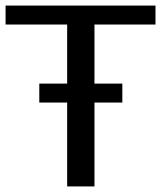

<svg xmlns="http://www.w3.org/2000/svg" viewBox="-33 -669 578 689"><path d="M525 -581H306V-369H406V-301H306V0H208V-301H108V-369H208V-581H-13V-649H525Z"/></svg>

Font: Gamestation Display
Style: Regular
Weight: 400
Designer: Jonas Hecksher
Foundry: Jonas Hecksher, Playtypeª, e-types AS
Version: Version 1.003